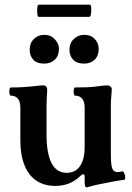

<svg xmlns="http://www.w3.org/2000/svg" viewBox="-20 -784 566 821"><path d="M350 17Q346 17 344 11.5Q342 6 342 -5V-28Q342 -39 336 -39Q334 -39 331 -37.5Q328 -36 324 -32Q303 -11 276 0Q249 11 217 11Q169 11 135.5 -11.5Q102 -34 84.5 -78Q67 -122 67 -185V-324Q67 -349 56.5 -362Q46 -375 26 -375Q22 -375 20.5 -384Q19 -393 20.5 -401.5Q22 -410 26 -410Q54 -410 79.5 -411.5Q105 -413 122 -415Q139 -417 147.5 -418Q156 -419 164 -419Q182 -419 182 -398Q181 -382 180 -366.5Q179 -351 179 -338V-208Q179 -128 200.5 -86.5Q222 -45 265 -45Q302 -45 322 -73.5Q342 -102 342 -156V-324Q342 -349 331.5 -362Q321 -375 301 -375Q297 -375 295.5 -384Q294 -393 295.5 -401.5Q297 -410 301 -410Q328 -410 354.5 -411Q381 -412 398 -415Q415 -417 422.5 -418Q430 -419 438 -419Q446 -419 452 -414.5Q458 -410 458 -401Q457 -383 455.5 -367Q454 -351 454 -338V-125Q454 -79 460 -63.5Q466 -48 484 -48Q487 -48 491.5 -49Q496 -50 501 -51Q507 -53 511 -44Q515 -35 515.5 -25.5Q516 -16 511 -15Q506 -15 491 -12.5Q476 -10 459.5 -7Q443 -4 430 -1Q418 1 406.5 3.5Q395 6 383.5 8.5Q372 11 359 15Q353 17 350 17ZM170 -512Q137 -512 122 -529Q107 -546 107 -571Q107 -600 125 -617.5Q143 -635 170 -635Q197 -635 214.5 -616Q232 -597 232 -576Q232 -545 214 -528.5Q196 -512 170 -512ZM340 -512Q308 -512 292.5 -529Q277 -546 277 -571Q277 -600 296 -617.5Q315 -635 340 -635Q369 -635 385.5 -617Q402 -599 402 -576Q402 -545 384.5 -528.5Q367 -512 340 -512ZM146 -712Q141 -712 139.5 -725Q138 -738 139.5 -751Q141 -764 146 -764H364Q369 -764 370 -751Q371 -738 369 -725Q367 -712 362 -712Z"/></svg>

Font: Junicode VF
Style: Regular
Weight: 400
Designer: Peter S. Baker
Version: Version 2.213